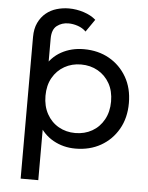

<svg xmlns="http://www.w3.org/2000/svg" viewBox="-61 -798 805 1041"><g transform="rotate(5 341.0 -277.0)"><path d="M372 6Q306 6 251.5 -24.5Q197 -55 164.5 -115Q132 -175 132 -265Q132 -355 163.5 -415Q195 -475 249.5 -505Q304 -535 372 -535Q450 -535 510 -501Q570 -467 605 -406.5Q640 -346 640 -265Q640 -184 605 -123Q570 -62 510 -28Q450 6 372 6ZM364 -78Q415 -78 455.5 -101Q496 -124 519.5 -166.5Q543 -209 543 -265Q543 -322 519.5 -363.5Q496 -405 455.5 -428Q415 -451 364 -451Q314 -451 273.5 -428Q233 -405 209.5 -363.5Q186 -322 186 -265Q186 -209 209.5 -166.5Q233 -124 273.5 -101Q314 -78 364 -78ZM187 -387 177 -264 187 -141V194H91V-577Q91 -622 106.5 -654.5Q122 -687 147.5 -708Q173 -729 205.5 -738.5Q238 -748 272 -748Q313 -748 353 -735Q393 -722 419 -699L372 -631Q354 -649 328 -658Q302 -667 276 -667Q240 -667 213.5 -646.5Q187 -626 187 -576Z"/></g></svg>

Font: Montserrat Thin Medium
Style: Regular
Weight: 500
Version: Version 9.000